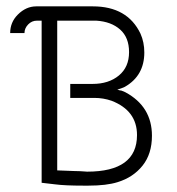

<svg xmlns="http://www.w3.org/2000/svg" viewBox="-20 -576 556 604"><path d="M96 -511Q80 -511 68.5 -499Q57 -487 57 -472H12Q12 -506 36 -530Q62 -556 94 -556H272Q381 -556 422 -470Q434 -443 434 -411Q434 -338 373 -303Q372 -302 361 -298L349 -294Q358 -291 362 -291L374 -286Q458 -241 458 -149Q458 -92 428.5 -55Q399 -18 350 -3Q315 8 258 8H243Q184 8 154 4L111 -1V-511ZM386 -412Q386 -458 358 -483Q330 -508 283 -511H160V-40L212 -38Q221 -38 231.5 -37.5Q242 -37 247 -36.5Q252 -36 254 -36Q411 -36 411 -151Q411 -228 331 -259Q305 -268 277 -268H201V-312H271Q322 -312 354 -338.5Q386 -365 386 -412Z"/></svg>

Font: Bhavuka
Style: Regular
Weight: 400
Version: 2.94.0; ttfautohint (v1.2) -l 7 -r 28 -G 50 -x 13 -D deva -f